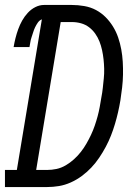

<svg xmlns="http://www.w3.org/2000/svg" viewBox="-57 -755 552 775"><path d="M-37 0V-69H11L112 -677Q102 -673 95.5 -663.5Q89 -654 84.5 -644.5Q80 -635 77 -625Q74 -615 70.5 -605Q67 -595 65.5 -585Q64 -575 62 -565H-2Q1 -583 5.5 -601Q10 -619 16.5 -637Q23 -655 32.5 -672Q42 -689 55.5 -703.5Q69 -718 86 -726.5Q103 -735 121 -735H232Q258 -735 283.5 -730.5Q309 -726 330.5 -714.5Q352 -703 369 -686Q386 -669 399 -648Q412 -627 420 -603.5Q428 -580 432.5 -555.5Q437 -531 438.5 -505.5Q440 -480 439.5 -454Q439 -428 436 -402Q433 -376 429 -350Q425 -326 419.5 -302Q414 -278 407 -254.5Q400 -231 391 -208Q382 -185 370 -162.5Q358 -140 343.5 -118.5Q329 -97 311.5 -78.5Q294 -60 273 -44.5Q252 -29 228.5 -18.5Q205 -8 181 -4Q157 0 133 0ZM89 -69H133Q152 -69 171 -73Q190 -77 208 -87.5Q226 -98 241.5 -112Q257 -126 269.5 -142Q282 -158 292 -175.5Q302 -193 310.5 -211Q319 -229 325.5 -248Q332 -267 337 -285.5Q342 -304 345.5 -323Q349 -342 352 -361Q356 -381 358 -400.5Q360 -420 362 -439Q364 -458 363.5 -477.5Q363 -497 361 -515.5Q359 -534 355 -552.5Q351 -571 344.5 -587.5Q338 -604 327.5 -619Q317 -634 302.5 -645Q288 -656 270 -661Q252 -666 233 -666H188Z"/></svg>

Font: Iosevka QP
Style: Italic
Weight: 400
Italic angle: -9°
Designer: Belleve Invis
Foundry: Belleve Invis
Version: Version 20.0.0; ttfautohint (v1.8.4)